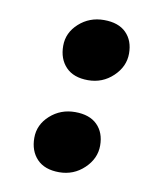

<svg xmlns="http://www.w3.org/2000/svg" viewBox="-60 -492 461 554"><g transform="rotate(10 170.5 -215.5)"><path d="M185.5 -264Q143 -264 120.5 -287.5Q98 -311 98 -349.5Q98 -388 128.5 -415.5Q159 -443 201.5 -443Q244 -443 266.5 -420.5Q289 -398 289 -360Q289 -322 258.5 -293Q228 -264 185.5 -264ZM149.5 12Q107 12 84.5 -11.5Q62 -35 62 -73.5Q62 -112 92.5 -139.5Q123 -167 165.5 -167Q208 -167 230.5 -144.5Q253 -122 253 -84Q253 -46 222.5 -17Q192 12 149.5 12Z"/></g></svg>

Font: Oleo Script
Style: Bold
Weight: 700
Designer: Soytutype
Foundry: Soytutype
Version: Version 1.002